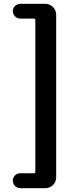

<svg xmlns="http://www.w3.org/2000/svg" viewBox="-20 -822 418 1016"><path d="M87.9 173.8Q71.3 173.8 59.6 162.1Q47.9 150.4 47.9 133.8Q47.9 117.2 59.6 106Q71.3 94.7 87.9 94.7H160.2Q167 94.7 167 86.9V-716.8Q167 -723.6 160.2 -723.6H86.9Q71.3 -723.6 59.6 -735.4Q47.9 -747.1 47.9 -763.2Q47.9 -779.3 59.6 -790.5Q71.3 -801.8 86.9 -801.8H219.7Q243.2 -801.8 260.3 -784.7Q277.3 -767.6 277.3 -744.1V116.2Q277.3 140.6 260.3 157.2Q243.2 173.8 219.7 173.8Z"/></svg>

Font: Gen Jyuu Gothic P Bold
Style: Bold
Weight: 700
Designer: [Source Han Sans]
Ryoko NISHIZUKA  (kana & ideographs); Paul D. Hunt (Latin, Greek & Cyrillic); Wenlong ZHANG  (bopomofo
Version: Version 1.002.20150607